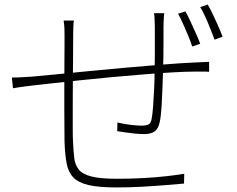

<svg xmlns="http://www.w3.org/2000/svg" viewBox="-20 -804 1040 842"><path d="M700 -746Q699 -738 698.5 -727Q698 -716 697.5 -705Q697 -694 697 -685Q697 -656 697 -621.5Q697 -587 696.5 -554Q696 -521 695 -495Q694 -462 692.5 -418.5Q691 -375 688.5 -334.5Q686 -294 680 -267Q674 -239 658 -227.5Q642 -216 611 -216Q593 -216 569 -218.5Q545 -221 525 -224Q505 -227 494 -229L495 -267Q523 -260 552.5 -256.5Q582 -253 600 -253Q623 -253 632.5 -259Q642 -265 645 -283Q649 -303 651.5 -338.5Q654 -374 656 -416Q658 -458 658 -494Q659 -523 659 -557.5Q659 -592 659 -625.5Q659 -659 659 -684Q659 -694 658.5 -705.5Q658 -717 657.5 -727.5Q657 -738 655 -746ZM304 -714Q302 -702 301.5 -684.5Q301 -667 301 -651Q301 -615 300.5 -562.5Q300 -510 299.5 -452Q299 -394 299 -340Q299 -286 299 -245Q299 -204 300 -186Q302 -143 305.5 -112Q309 -81 325.5 -60.5Q342 -40 381 -30Q420 -20 492 -20Q550 -20 607 -23Q664 -26 711.5 -31.5Q759 -37 788 -42L787 1Q753 4 704.5 8Q656 12 600.5 15Q545 18 492 18Q413 18 368 7.5Q323 -3 301 -26.5Q279 -50 272 -88.5Q265 -127 263 -182Q263 -203 262.5 -243Q262 -283 262 -333Q262 -383 262 -435Q262 -487 262.5 -532.5Q263 -578 263 -610Q263 -642 263 -650Q263 -666 262.5 -680Q262 -694 259 -714ZM32 -464Q58 -464 79.5 -465.5Q101 -467 120 -468Q154 -471 216.5 -477Q279 -483 358.5 -491Q438 -499 523 -506.5Q608 -514 688.5 -520.5Q769 -527 834 -530Q853 -531 868 -531.5Q883 -532 897 -533V-489Q891 -490 880.5 -490Q870 -490 858 -490Q846 -490 834 -490Q793 -490 734 -486.5Q675 -483 607 -477.5Q539 -472 468 -465.5Q397 -459 331.5 -452Q266 -445 212 -439Q158 -433 123 -429Q108 -427 93.5 -425.5Q79 -424 65 -421.5Q51 -419 37 -417ZM793 -754Q803 -737 814.5 -711.5Q826 -686 838 -660Q850 -634 858 -612L823 -600Q816 -622 805 -648Q794 -674 782.5 -700Q771 -726 761 -744ZM891 -784Q901 -767 913 -742Q925 -717 936.5 -691Q948 -665 956 -643L921 -630Q908 -665 891 -706Q874 -747 858 -773Z"/></svg>

Font: Noto Sans KR ExtraLight
Style: Regular
Weight: 250
Designer: Ryoko NISHIZUKA  (kana, bopomofo & ideographs); Paul D. Hunt (Latin, Greek & Cyrillic); Sandoll Communications , Soo-you
Foundry: Adobe
Version: Version 2.004-H2;hotconv 1.0.118;makeotfexe 2.5.65603